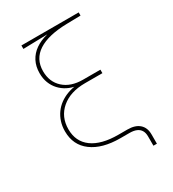

<svg xmlns="http://www.w3.org/2000/svg" viewBox="-204 -838 968 1076"><g transform="rotate(-30 280.5 -300.0)"><path d="M466.3 128.9V68.4Q466.3 45.9 457.5 30.8Q448.7 15.6 430.9 7.8Q413.1 0 385.3 0H327.1Q210.4 0 143.8 -49.6Q77.1 -99.1 77.1 -188.5Q77.1 -221.2 86.2 -249.3Q95.2 -277.3 111.6 -300Q127.9 -322.8 150.9 -339.6Q173.8 -356.4 201.9 -366.9Q230 -377.4 261.7 -380.9L261.2 -376.5Q230.5 -380.9 204.3 -394.3Q178.2 -407.7 158.4 -429Q138.7 -450.2 127.7 -478.5Q116.7 -506.8 116.7 -541.5Q116.7 -585 134 -618.4Q151.4 -651.9 183.8 -674.6Q216.3 -697.3 261.7 -708.5V-709L106.4 -705.1V-727.5H477.1V-707L386.7 -705.1Q266.6 -702.6 202.9 -661.4Q139.2 -620.1 139.2 -541.5Q139.2 -472.2 185.3 -430.4Q231.4 -388.7 309.6 -388.7H421.9V-366.2H309.6Q213.9 -366.2 156.7 -317.6Q99.6 -269 99.6 -188.5Q99.6 -108.9 158.4 -65.7Q217.3 -22.5 327.1 -22.5H385.3Q435.1 -22.5 461.9 1.2Q488.8 24.9 488.8 68.4V128.9Z"/></g></svg>

Font: Inter Thin
Style: Regular
Weight: 250
Designer: Rasmus Andersson
Foundry: rsms
Version: Version 4.001;git-66647c0bb